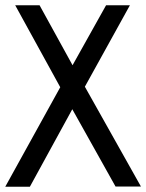

<svg xmlns="http://www.w3.org/2000/svg" viewBox="-37 -504 558 733"><path d="M193 -171 -17 209H77L239 -87L404 208H501L287 -173L459 -484H368L240 -255L114 -484H21Z"/></svg>

Font: Gamestation Text
Style: Bold
Weight: 400
Designer: Jonas Hecksher
Foundry: Jonas Hecksher, Playtypeª, e-types AS
Version: Version 1.003